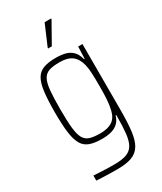

<svg xmlns="http://www.w3.org/2000/svg" viewBox="-227 -802 910 1081"><g transform="rotate(-30 227.5 -262.0)"><path d="M202 199Q175 199 150.5 198.5Q126 198 105 197Q84 196 65 195V162Q86 163 107.5 164.5Q129 166 152 166.5Q175 167 198 167Q248 167 277.5 156.5Q307 146 322 120.5Q337 95 342 50.5Q347 6 347 -61V-69H343Q335 -41 317.5 -24Q300 -7 274 0.5Q248 8 212 8Q163 8 132 -3.5Q101 -15 84.5 -44Q68 -73 61.5 -124.5Q55 -176 55 -255Q55 -335 61.5 -386.5Q68 -438 84.5 -466.5Q101 -495 132 -506.5Q163 -518 212 -518Q248 -518 274.5 -511Q301 -504 319.5 -485.5Q338 -467 347 -432H351L354 -510H382V-79Q382 0 375.5 53.5Q369 107 350.5 139Q332 171 296.5 185Q261 199 202 199ZM219 -24Q268 -24 296.5 -43Q325 -62 335 -105Q342 -134 344.5 -169Q347 -204 347 -255Q347 -307 345.5 -340Q344 -373 338 -398Q326 -445 297.5 -465.5Q269 -486 219 -486Q177 -486 151.5 -478Q126 -470 112.5 -446.5Q99 -423 94.5 -377Q90 -331 90 -255Q90 -177 95 -131Q100 -85 113.5 -62Q127 -39 152.5 -31.5Q178 -24 219 -24ZM202 -585V-590L259 -723H301V-718L226 -585Z"/></g></svg>

Font: Saira Condensed Thin
Style: Regular
Weight: 250
Width: 3
Designer: Hector Gatti with collaboration of the Omnibus-Type team
Foundry: Omnibus-Type
Version: Version 1.101